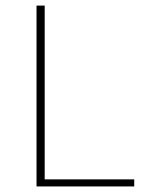

<svg xmlns="http://www.w3.org/2000/svg" viewBox="-20 -670 533 690"><path d="M462.4 -25.4V0H111.3V-649.9H140.6V-25.4Z"/></svg>

Font: Estedad-FD Thin
Style: Regular
Weight: 100
Designer: Amin Abedi
Version: Version 7.3